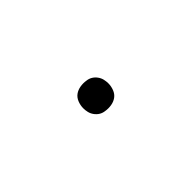

<svg xmlns="http://www.w3.org/2000/svg" viewBox="24 -616 553 553"><g transform="rotate(45 300.0 -340.0)"><path d="M300 -289Q288 -289 276.5 -293.5Q265 -298 258.5 -307Q252 -316 250 -328Q248 -340 250 -352Q251 -361 255.5 -368.5Q260 -376 267.5 -381.5Q275 -387 283.5 -389Q292 -391 300 -391Q312 -391 323.5 -386.5Q335 -382 341.5 -373Q348 -364 350 -352Q352 -340 350 -328Q349 -319 344.5 -311.5Q340 -304 332.5 -298.5Q325 -293 316.5 -291Q308 -289 300 -289Z"/></g></svg>

Font: Iosevka Slab XLtEx
Style: Italic
Weight: 200
Width: 7
Italic angle: -9°
Monospace: yes
Designer: Belleve Invis
Foundry: Belleve Invis
Version: Version 11.1.0; ttfautohint (v1.8.3)